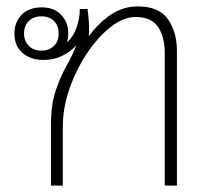

<svg xmlns="http://www.w3.org/2000/svg" viewBox="-20 -579 658 599"><path d="M139 0V-192Q139 -253 154 -297Q169 -341 188 -374.5Q207 -408 218 -438Q201 -418 174.5 -405Q148 -392 116 -392Q75 -392 50 -414Q25 -436 25 -474Q25 -510 47.5 -533Q70 -556 111 -556Q149 -556 171 -532.5Q193 -509 193 -475Q193 -459 189 -447Q208 -463 218.5 -492Q229 -521 229 -551H253Q258 -515 258 -486Q258 -476 257 -467H258Q287 -507 325.5 -533Q364 -559 410 -559Q476 -559 504 -519Q532 -479 532 -420V0H494V-413Q494 -464 473 -495Q452 -526 403 -526Q365 -526 325.5 -495Q286 -464 252 -413.5Q218 -363 197 -303Q176 -243 176 -184V0ZM109 -421Q132 -421 147.5 -435Q163 -449 163 -474Q163 -498 149 -513Q135 -528 109 -528Q85 -528 70 -513.5Q55 -499 55 -474Q55 -451 70 -436Q85 -421 109 -421Z"/></svg>

Font: Noto Sans Thai Looped ExtLight
Style: Regular
Weight: 200
Designer: Sasikarn Vongin, Ben Mitchell
Foundry: The Fontpad Ltd
Version: Version 1.00